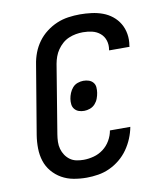

<svg xmlns="http://www.w3.org/2000/svg" viewBox="-84 -813 768 890"><g transform="rotate(-10 300.0 -367.5)"><path d="M253 8Q221 8 191 2.5Q161 -3 135.5 -17.5Q110 -32 91 -54.5Q72 -77 63 -105Q54 -133 53.5 -164.5Q53 -196 58 -227L112 -550Q116 -577 126 -603.5Q136 -630 153 -653.5Q170 -677 193.5 -695Q217 -713 243 -724Q269 -735 297 -739Q325 -743 352 -743Q379 -743 406.5 -739.5Q434 -736 458.5 -727Q483 -718 503 -702Q523 -686 536 -664Q549 -642 553.5 -615Q558 -588 553 -560V-555H457V-558Q461 -581 454.5 -601.5Q448 -622 432 -635.5Q416 -649 395 -654Q374 -659 351 -659Q335 -659 318 -656Q301 -653 284.5 -646Q268 -639 254.5 -627Q241 -615 231 -600.5Q221 -586 215 -569.5Q209 -553 206 -536L153 -214Q150 -196 149.5 -178.5Q149 -161 153.5 -145Q158 -129 167 -115.5Q176 -102 189 -92.5Q202 -83 218.5 -79.5Q235 -76 253 -76Q276 -76 300.5 -82.5Q325 -89 345.5 -104.5Q366 -120 379 -142.5Q392 -165 396 -189H492Q487 -162 476 -135.5Q465 -109 448.5 -85.5Q432 -62 409.5 -43.5Q387 -25 361 -13Q335 -1 307 3.5Q279 8 253 8ZM295 -299Q281 -299 269.5 -303Q258 -307 250 -316.5Q242 -326 240.5 -339Q239 -352 241 -365Q243 -378 248.5 -391.5Q254 -405 263.5 -416Q273 -427 287 -432Q301 -437 314 -437Q328 -437 340 -433Q352 -429 360 -419.5Q368 -410 369 -397Q370 -384 368 -371Q366 -358 361 -344.5Q356 -331 346 -320Q336 -309 322 -304Q308 -299 295 -299Z"/></g></svg>

Font: Iosevka Custom Medium Oblique
Style: Regular
Weight: 500
Italic angle: -9°
Designer: Belleve Invis
Foundry: Belleve Invis
Version: Version 27.0.1